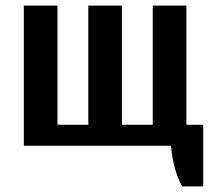

<svg xmlns="http://www.w3.org/2000/svg" viewBox="-20 -520 770 685"><path d="M630 145Q615 119 604.5 82Q594 45 589.9 0H65V-500H185V-75H295V-500H415V-75H525V-500H645V-75H705V145Z"/></svg>

Font: Cuprum
Style: Regular
Weight: 400
Designer: Jovanny Lemonad
Foundry: Jovanny Lemonad
Version: Version 3.000